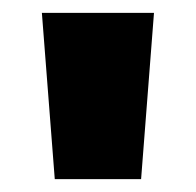

<svg xmlns="http://www.w3.org/2000/svg" viewBox="-20 -734 304 298"><path d="M219 -714 199 -456H65L45 -714Z"/></svg>

Font: Noto Sans Myanmar Condensed Black
Style: Regular
Weight: 900
Width: 3
Designer: Monotype Design Team
Foundry: Monotype Imaging Inc.
Version: Version 2.107; ttfautohint (v1.8.4.7-5d5b)